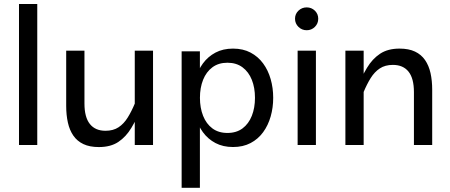

<svg xmlns="http://www.w3.org/2000/svg" viewBox="-20 -712 2212 943"><path d="M163 0V-692.3H73.3V0Z M641.9 -463V0H731.6V-463ZM675.5 -185.1 642.3 -204Q626.2 -165.3 607.3 -134.8Q588.5 -104.3 562.4 -87Q536.3 -69.7 498.1 -69.7Q447.9 -69.7 421.4 -103Q394.8 -136.2 394.8 -203.6V-463H305.1V-191.7Q305.1 -147 313.4 -110Q321.6 -72.9 340.2 -45.9Q358.8 -18.9 389.6 -4.3Q420.4 10.3 465.6 10.3Q523.5 10.3 561.2 -14.9Q599 -40.1 625.4 -84.3Q651.9 -128.5 675.5 -185.1Z M872.1 -460V210.4H961.8V-460ZM1097 -403.9Q1140.9 -403.9 1171.1 -381.4Q1201.2 -358.9 1216.8 -320.1Q1232.3 -281.2 1232.3 -231.6Q1232.3 -182.3 1216.8 -143.1Q1201.2 -103.9 1171.2 -81.4Q1141.1 -59 1097 -59Q1053.2 -59 1023.1 -81.4Q993 -103.9 977.5 -143.1Q962 -182.3 962 -231.6Q962 -281.2 977.5 -320.1Q993 -358.9 1023.1 -381.4Q1053.2 -403.9 1097 -403.9ZM1124.5 -473.3Q1075.3 -473.3 1038.4 -453.7Q1001.5 -434.2 976.7 -400.5Q952 -366.9 939.6 -323.3Q927.2 -279.8 927.2 -231.6Q927.2 -183.5 939.6 -140Q952 -96.4 976.7 -62.6Q1001.5 -28.8 1038.4 -9.4Q1075.3 10.1 1124.5 10.1Q1173.8 10.1 1210.7 -9.4Q1247.6 -28.8 1272.3 -62.6Q1297 -96.4 1309.4 -140Q1321.8 -183.5 1321.8 -231.6Q1321.8 -279.8 1309.4 -323.3Q1297 -366.9 1272.3 -400.5Q1247.6 -434.2 1210.7 -453.7Q1173.8 -473.3 1124.5 -473.3Z M1429 -620Q1429 -596.4 1445.9 -579.9Q1462.8 -563.5 1486.3 -563.5Q1509.9 -563.5 1526.5 -579.9Q1543 -596.3 1543 -619.9Q1543 -643.5 1526.5 -659.6Q1509.9 -675.7 1486.3 -675.7Q1462.8 -675.7 1445.9 -659.7Q1429 -643.6 1429 -620ZM1441.8 -463V0H1531.6V-463Z M1766.1 0V-463H1676.4V0ZM1732.4 -278 1765.5 -259Q1781.7 -298.2 1800.5 -328.4Q1819.3 -358.7 1845.5 -376Q1871.6 -393.3 1909.7 -393.3Q1960 -393.3 1986.5 -360.1Q2013 -327 2013 -259.5V0H2102.7V-271.4Q2102.7 -316 2094.5 -353.1Q2086.2 -390.1 2067.6 -417.1Q2049 -444.1 2018.2 -458.7Q1987.4 -473.3 1942.2 -473.3Q1884.8 -473.3 1846.8 -448.1Q1808.8 -422.9 1782.5 -379Q1756.2 -335 1732.4 -278Z"/></svg>

Font: Estedad-VF-FD Black
Style: Regular
Weight: 900
Designer: Amin Abedi
Version: Version 4.000